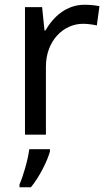

<svg xmlns="http://www.w3.org/2000/svg" viewBox="-20 -566 453 807"><path d="M335 -546C260 -546 205 -497 171 -438H167L157 -536H85V0H173V-286C173 -394 246 -466 329 -466C347 -466 370 -463 387 -459L398 -540C380 -544 355 -546 335 -546ZM190 70V61H103C98 104 77 176 62 209V221H110C146 178 181 106 190 70Z"/></svg>

Font: Noto Sans Caucasian Albanian
Style: Regular
Weight: 400
Designer: Monotype Design Team
Foundry: Monotype Imaging Inc.
Version: Version 2.005